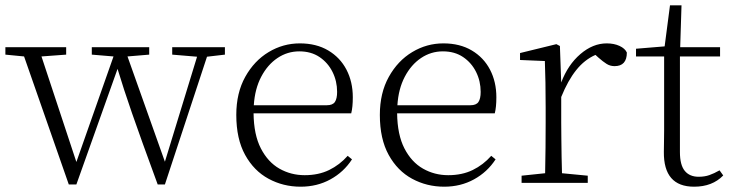

<svg xmlns="http://www.w3.org/2000/svg" viewBox="-24 -683 2737 717"><path d="M815.9 -506.8V-479L749 -471.2L591.8 5.9H564.9Q532.2 -83 509 -147.5Q485.8 -211.9 469.2 -259.8Q452.6 -307.6 439.7 -347.2Q426.8 -386.7 415 -425.8L261.2 5.9H232.9L65.9 -472.2L-3.9 -479V-506.8H223.1V-479L130.9 -472.2L261.2 -78.1L399.9 -472.2L318.8 -479V-506.8H533.2V-479L452.1 -472.2L591.8 -79.1L711.9 -471.2L619.1 -479V-506.8Z M923.8 -290H1196.8Q1218.3 -290 1226.6 -302.2Q1234.9 -314.5 1234.9 -339.8Q1234.9 -379.9 1217.8 -414.3Q1200.7 -448.7 1169.2 -470Q1137.7 -491.2 1093.8 -491.2Q1049.3 -491.2 1012.2 -466.3Q975.1 -441.4 951.4 -396.2Q927.7 -351.1 923.8 -290ZM1287.6 -259.8H922.9Q923.8 -179.7 950.2 -128.7Q976.6 -77.6 1019.5 -53.2Q1062.5 -28.8 1113.8 -28.8Q1165.5 -28.8 1205.1 -48.1Q1244.6 -67.4 1274.4 -101.1L1290.5 -87.9Q1259.8 -40.5 1210 -13.2Q1160.2 14.2 1098.6 14.2Q1033.7 14.2 979 -15.4Q924.3 -44.9 891.4 -104.5Q858.4 -164.1 858.4 -253.9Q858.4 -335.9 891.8 -396Q925.3 -456.1 979.2 -488.5Q1033.2 -521 1095.7 -521Q1157.2 -521 1201.7 -494.6Q1246.1 -468.3 1269.8 -422.9Q1293.5 -377.4 1293.5 -319.8Q1293.5 -282.7 1287.6 -259.8Z M1460 -290H1732.9Q1754.4 -290 1762.7 -302.2Q1771 -314.5 1771 -339.8Q1771 -379.9 1753.9 -414.3Q1736.8 -448.7 1705.3 -470Q1673.8 -491.2 1629.9 -491.2Q1585.4 -491.2 1548.3 -466.3Q1511.2 -441.4 1487.5 -396.2Q1463.9 -351.1 1460 -290ZM1823.7 -259.8H1459Q1460 -179.7 1486.3 -128.7Q1512.7 -77.6 1555.7 -53.2Q1598.6 -28.8 1649.9 -28.8Q1701.7 -28.8 1741.2 -48.1Q1780.8 -67.4 1810.5 -101.1L1826.7 -87.9Q1795.9 -40.5 1746.1 -13.2Q1696.3 14.2 1634.8 14.2Q1569.8 14.2 1515.1 -15.4Q1460.4 -44.9 1427.5 -104.5Q1394.5 -164.1 1394.5 -253.9Q1394.5 -335.9 1428 -396Q1461.4 -456.1 1515.4 -488.5Q1569.3 -521 1631.8 -521Q1693.4 -521 1737.8 -494.6Q1782.2 -468.3 1805.9 -422.9Q1829.6 -377.4 1829.6 -319.8Q1829.6 -282.7 1823.7 -259.8Z M2066.9 -511.2 2071.8 -375Q2096.7 -440.9 2143.3 -481Q2189.9 -521 2241.7 -521Q2269 -521 2289.6 -511.5Q2310.1 -502 2316.9 -486.8Q2316.9 -436 2271 -436Q2254.4 -436 2241 -444.6Q2227.5 -453.1 2210.9 -467.8L2199.7 -478Q2158.7 -460 2127.7 -421.1Q2096.7 -382.3 2071.8 -320.8V-226.1Q2071.8 -199.7 2072.3 -165.8Q2072.8 -131.8 2073.2 -97.7Q2073.7 -63.5 2074.7 -36.1L2170.9 -26.9V0H1923.8V-26.9L2011.7 -36.1Q2012.7 -77.1 2013.2 -131.3Q2013.7 -185.5 2013.7 -226.1V-280.8Q2013.7 -379.9 2010.7 -455.1L1918 -459V-484.9L2053.7 -518.1Z M2663.1 -46.9 2676.8 -27.8Q2636.2 14.2 2567.9 14.2Q2453.6 14.2 2455.1 -116.2Q2455.1 -133.8 2455.6 -151.4Q2456.1 -168.9 2456.1 -194.8V-472.2H2351.1V-501L2458 -509.8L2478 -663.1H2521L2516.1 -506.8H2665V-472.2H2515.1V-115.2Q2515.1 -66.9 2533.2 -44.9Q2551.3 -22.9 2585 -22.9Q2607.4 -22.9 2625 -29.1Q2642.6 -35.2 2663.1 -46.9Z"/></svg>

Font: Source Han Serif CN ExtraLight
Style: Regular
Weight: 250
Designer: Ryoko NISHIZUKA  (kana & ideographs); Frank Grießhammer (Latin, Greek & Cyrillic); Wenlong ZHANG  (bopomofo); Sandoll Co
Foundry: Adobe Systems Incorporated
Version: Version 1.001;PS 1.001;hotconv 16.6.54;makeotf.lib2.5.65590